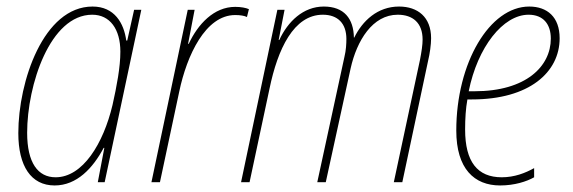

<svg xmlns="http://www.w3.org/2000/svg" viewBox="-20 -557 1753 587"><path d="M147 10C215 10 264 -43 297 -105H299L279 0H300L412 -527H390L369 -433H366C359 -486 330 -537 263 -537C113 -537 36 -308 36 -150C36 -49 75 10 147 10ZM150 -15C96 -15 63 -59 63 -151C63 -297 133 -512 262 -512C316 -512 348 -468 348 -399C348 -352 337 -294 324 -236C296 -118 233 -15 150 -15Z M443 0H469L528 -277C551 -387 608 -511 699 -511C714 -511 727 -509 735 -505L741 -529C732 -533 717 -536 699 -536C634 -536 585 -483 557 -423H555L575 -527H554Z M717 0H743L804 -286C829 -407 878 -512 967 -512C1013 -512 1039 -485 1039 -438C1039 -424 1038 -403 1033 -383L950 0H976L1052 -348C1071 -433 1119 -512 1196 -512C1242 -512 1272 -487 1272 -436C1272 -420 1269 -400 1264 -374L1184 0H1210L1289 -372C1294 -392 1298 -421 1298 -440C1298 -505 1257 -537 1200 -537C1134 -537 1088 -493 1063 -442H1062C1061 -500 1032 -537 970 -537C907 -537 860 -491 834 -435H832L850 -527H828Z M1509 10C1553 10 1590 -2 1613 -15V-43C1586 -28 1553 -15 1514 -15C1440 -15 1402 -62 1402 -161C1402 -195 1404 -226 1409 -253H1423C1598 -253 1691 -336 1691 -440C1691 -505 1653 -537 1598 -537C1477 -537 1375 -365 1375 -158C1375 -41 1430 10 1509 10ZM1431 -278H1413C1440 -413 1518 -512 1596 -512C1641 -512 1664 -483 1664 -439C1664 -354 1588 -278 1431 -278Z"/></svg>

Font: Noto Sans Condensed Thin
Style: Italic
Weight: 100
Width: 3
Italic angle: -12°
Designer: Monotype Design Team
Foundry: Monotype Imaging Inc.
Version: Version 2.013